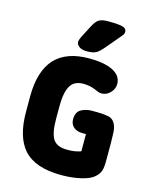

<svg xmlns="http://www.w3.org/2000/svg" viewBox="-122 -897 786 989"><g transform="rotate(15 270.5 -403.0)"><path d="M370 -134Q351 -128 336 -125.5Q321 -123 298 -123Q270 -123 251.5 -130.5Q233 -138 221 -155Q211 -172 206 -198Q201 -224 201 -262V-325Q201 -369 207 -398Q213 -427 226 -445Q247 -473 291 -473Q326 -473 356 -460Q365 -456 374 -452.5Q383 -449 393 -449Q419 -449 439 -469.5Q459 -490 459 -517Q459 -538 447 -556Q410 -607 285 -607Q166 -607 104 -542Q73 -508 57.5 -457.5Q42 -407 42 -339V-257Q42 -190 56.5 -140.5Q71 -91 100 -58Q162 11 301 11Q360 11 407.5 -0.5Q455 -12 475 -31Q494 -48 500 -66Q506 -84 506 -121V-216Q506 -244 504.5 -270.5Q503 -297 494 -315Q481 -341 453 -345.5Q425 -350 396 -350H368Q336 -350 311 -335.5Q286 -321 286 -283Q286 -257 303.5 -241.5Q321 -226 352 -226H370ZM429 -786Q429 -796 422.5 -803Q416 -810 395 -813.5Q374 -817 332 -817Q298 -817 282 -807.5Q266 -798 250 -767L216 -701Q208 -685 208 -674Q208 -661 222 -650Q236 -639 264 -639Q296 -639 312.5 -648Q329 -657 354 -687L418 -763Q429 -775 429 -786Z"/></g></svg>

Font: Beiruti Black
Style: Regular
Weight: 900
Designer: Arlette Boutros
Foundry: Boutros
Version: Version 1.41